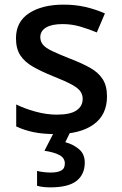

<svg xmlns="http://www.w3.org/2000/svg" viewBox="-20 -569 525 829"><path d="M442 -153Q442 -73 384 -31.5Q326 10 222 10Q165 10 124.5 1.5Q84 -7 50 -23V-118Q86 -100 133.5 -87Q181 -74 225 -74Q284 -74 310.5 -92.5Q337 -111 337 -142Q337 -160 327 -174.5Q317 -189 289.5 -204Q262 -219 209 -240Q157 -261 121.5 -281.5Q86 -302 67.5 -330.5Q49 -359 49 -404Q49 -475 105.5 -512Q162 -549 255 -549Q305 -549 348.5 -539Q392 -529 433 -511L398 -429Q362 -444 325.5 -454.5Q289 -465 250 -465Q203 -465 178.5 -450Q154 -435 154 -409Q154 -390 165.5 -376Q177 -362 205.5 -348.5Q234 -335 284 -315Q334 -296 369.5 -276Q405 -256 423.5 -227Q442 -198 442 -153ZM346 133Q346 184 310.5 212Q275 240 197 240Q163 240 140 233V169Q151 172 168 174Q185 176 199 176Q228 176 244 167.5Q260 159 260 137Q260 113 236.5 100.5Q213 88 172 82L214 0H284L262 45Q296 54 321 75Q346 96 346 133Z"/></svg>

Font: Noto Kufi Arabic Medium
Style: Regular
Weight: 500
Designer: Monotype Design Team, David Williams, Khaled Hosny
Foundry: Google LLC
Version: Version 2.109; ttfautohint (v1.8.4.7-5d5b)